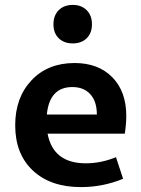

<svg xmlns="http://www.w3.org/2000/svg" viewBox="-20 -753 577 783"><path d="M277 -576Q241 -576 219.5 -597Q198 -618 198 -654Q198 -690 219.5 -711.5Q241 -733 277 -733Q312 -733 333.5 -711.5Q355 -690 355 -654Q355 -618 333.5 -597Q312 -576 277 -576ZM310 10Q186 10 114 -57.5Q42 -125 42 -242Q42 -355 108.5 -425.5Q175 -496 284 -496Q381 -496 438 -438Q495 -380 495 -280Q495 -248 489 -208H174Q197 -87 330 -87Q392 -87 453 -112L482 -24Q400 10 310 10ZM275 -398Q182 -398 171 -286H375Q375 -339 348.5 -368.5Q322 -398 275 -398Z"/></svg>

Font: Cantarell
Style: Bold
Weight: 700
Designer: Dave Crossland, Nikolaus Waxweiler, Florian Fecher, Jacques Le Bailly, Eben Sorkin, Alexei Vanyashin, Alexios Zavras, Em
Version: Version 0.303